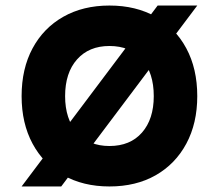

<svg xmlns="http://www.w3.org/2000/svg" viewBox="-20 -654 790 693"><path d="M549 -634H692L201 19H58ZM375 19Q280 19 208.5 -21.5Q137 -62 97.5 -135.5Q58 -209 58 -307Q58 -406 97.5 -479.5Q137 -553 208.5 -593.5Q280 -634 375 -634Q471 -634 542 -593.5Q613 -553 652.5 -479.5Q692 -406 692 -307Q692 -209 652.5 -135.5Q613 -62 542 -21.5Q471 19 375 19ZM375 -127Q450 -127 492.5 -175.5Q535 -224 535 -307Q535 -391 492.5 -439.5Q450 -488 375 -488Q301 -488 258 -439.5Q215 -391 215 -307Q215 -224 258 -175.5Q301 -127 375 -127Z"/></svg>

Font: Martian Mono SemiExpanded
Style: Bold
Weight: 700
Width: 6
Designer: Roman Shamin
Foundry: Evil Martians
Version: Version 1.000